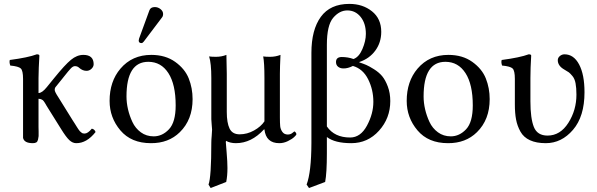

<svg xmlns="http://www.w3.org/2000/svg" viewBox="-20 -718 3035 976"><path d="M97.2 -316.9Q97.2 -358.9 85.7 -369.9Q74.2 -380.9 32.2 -384.8Q26.4 -401.9 29.8 -413.1Q122.6 -425.3 167 -441.9Q180.2 -441.9 180.2 -435.1Q176.3 -371.1 175.8 -321.3V-245.1Q193.8 -245.1 217.8 -274.9L255.9 -321.8Q310.1 -388.7 340.6 -413.8Q371.1 -439 403.8 -439Q455.6 -439 456.1 -392.1Q456.1 -378.9 445.1 -368.4Q434.1 -357.9 419.9 -357.9Q399.9 -357.9 382.8 -373Q374 -381.8 360.8 -381.8Q351.1 -381.8 340.1 -370.4Q329.1 -358.9 305.2 -328.6Q298.8 -320.8 295.9 -316.9L261.2 -273.9Q258.3 -270 258.1 -261Q257.8 -252 276.9 -223.1L349.1 -106.9Q354 -100.1 360.6 -89.1Q367.2 -78.1 370.6 -73Q374 -67.9 378.4 -61Q382.8 -54.2 386 -51Q389.2 -47.9 393.6 -44.4Q397.9 -41 401.4 -40Q404.8 -39.1 410.2 -39.1Q426.3 -39.1 446.8 -64Q460.9 -61 465.8 -46.9Q420.9 10.3 367.2 9.8Q349.1 9.8 332.5 -5.6Q315.9 -21 290 -63L216.8 -180.2Q215.8 -182.1 212.4 -188Q209 -193.8 207.5 -196Q206.1 -198.2 203.1 -202.6Q200.2 -207 198 -208.5Q195.8 -210 192.4 -211.9Q189 -213.9 185.1 -214.8Q181.2 -215.8 175.8 -215.8V-71.8Q175.8 -66.9 176.3 -50Q176.8 -33.2 176.3 -26.1Q175.8 -19 173.3 -8.5Q170.9 2 164.6 5.9Q158.2 9.8 147 9.8Q103 9.8 97.2 -17.1V-71.8Z M767.1 -682.1Q783.2 -682.1 796.1 -671.6Q809.1 -661.1 809.1 -647Q809.1 -635.7 803.2 -628.9L710.9 -506.8Q705.1 -499 699.2 -499Q685.1 -499 685.1 -512.2Q685.1 -516.1 687 -522L739.3 -665Q745.1 -682.1 767.1 -682.1ZM537.1 -205.1Q537.1 -304.2 592.3 -369.1Q651.9 -439 749 -439Q820.8 -439 870.4 -403.6Q919.9 -368.2 939.5 -319.1Q959 -270 959 -213.9Q959 -109.4 894 -45.9Q836.9 10.3 747.1 9.8Q647 9.8 592 -55.2Q537.1 -120.1 537.1 -205.1ZM733.9 -403.8Q623 -403.8 623 -228Q623 -195.8 630.6 -162.8Q638.2 -129.9 653.1 -97.9Q668 -65.9 696 -45.4Q724.1 -24.9 761.2 -24.9Q805.2 -24.9 839.1 -61Q873 -97.2 873 -182.1Q873 -289.1 835.9 -346.4Q798.8 -403.8 733.9 -403.8Z M1321.8 -60.1Q1257.8 9.8 1179.2 9.8Q1150.4 9.8 1128.9 -2Q1128.9 -2 1128.4 0.5Q1127.9 2.9 1127.9 4.9Q1127.9 9.8 1132.1 57.4Q1136.2 105 1136.2 136.2Q1136.2 176.3 1129.9 207L1050.8 237.8L1040 220.2Q1054.2 183.1 1054.2 6.8Q1054.2 -7.3 1056.2 -28.1Q1058.1 -48.8 1058.1 -59.1Q1058.1 -64 1056.2 -83Q1054.2 -102.1 1054.2 -111.8V-321.8Q1054.2 -396 1043 -431.2Q1055.2 -429.2 1078.1 -429.2Q1106 -429.2 1130.9 -439Q1132.8 -375 1132.8 -342.8V-148.9Q1132.8 -93.8 1147 -64.5Q1161.1 -35.2 1198.2 -35.2Q1236.3 -35.2 1271.2 -54.7Q1306.2 -74.2 1324.2 -101.1V-321.8Q1324.2 -398.9 1317.9 -431.2Q1330.1 -429.2 1353 -429.2Q1380.9 -429.2 1405.8 -439Q1402.8 -375 1402.8 -342.8V-121.1Q1402.8 -92.3 1404.3 -76.7Q1405.8 -61 1415.3 -47.6Q1424.8 -34.2 1442.9 -34.2Q1457 -34.2 1466.1 -42Q1475.1 -49.8 1476.1 -49.8Q1479 -49.8 1482.9 -44.9Q1486.8 -40 1486.8 -35.2Q1486.8 -32.2 1475.8 -21.7Q1464.8 -11.2 1443.4 -0.7Q1421.9 9.8 1399.9 9.8Q1332 9.8 1324.2 -60.1Z M1641.6 -75.2Q1680.2 -19 1759.8 -19Q1813 -19 1845.5 -79.6Q1877.9 -140.1 1877.9 -200.2Q1877.9 -262.2 1851.3 -315.2Q1824.7 -368.2 1773.9 -382.8Q1748 -369.6 1725.6 -370.1Q1709.5 -370.1 1698.7 -378.7Q1688 -387.2 1688 -402.8Q1688 -427.7 1716.8 -428.2Q1749 -428.2 1776.9 -418Q1804.7 -427.7 1822.3 -468.8Q1839.8 -509.8 1839.8 -545.9Q1839.8 -599.1 1813.2 -632.1Q1786.6 -665 1745.6 -665Q1705.6 -665 1673.6 -627.4Q1641.6 -589.8 1641.6 -490.2ZM1641.6 61Q1641.6 162.1 1632.8 207L1550.8 237.8L1538.6 220.2Q1562.5 157.2 1563 9.8V-449.2Q1563 -566.4 1610.8 -632.3Q1658.7 -698.2 1755.9 -698.2Q1823.7 -698.2 1870.8 -660.6Q1918 -623 1918 -556.2Q1918 -502 1887.9 -460.9Q1857.9 -419.9 1806.6 -402.8V-400.9Q1827.6 -394 1841.8 -387.9Q1856 -381.8 1881.3 -366Q1906.7 -350.1 1922.9 -330.6Q1939 -311 1951.4 -278.1Q1963.9 -245.1 1963.9 -204.1Q1963.9 -117.2 1906.7 -53.7Q1849.6 9.8 1765.6 9.8Q1682.1 9.8 1641.6 -21.5Z M2047.4 -205.1Q2047.4 -304.2 2102.5 -369.1Q2162.1 -439 2259.3 -439Q2331.1 -439 2380.6 -403.6Q2430.2 -368.2 2449.7 -319.1Q2469.2 -270 2469.2 -213.9Q2469.2 -109.4 2404.3 -45.9Q2347.2 10.3 2257.3 9.8Q2157.2 9.8 2102.3 -55.2Q2047.4 -120.1 2047.4 -205.1ZM2244.1 -403.8Q2133.3 -403.8 2133.3 -228Q2133.3 -195.8 2140.9 -162.8Q2148.4 -129.9 2163.3 -97.9Q2178.2 -65.9 2206.3 -45.4Q2234.4 -24.9 2271.5 -24.9Q2315.4 -24.9 2349.4 -61Q2383.3 -97.2 2383.3 -182.1Q2383.3 -289.1 2346.2 -346.4Q2309.1 -403.8 2244.1 -403.8Z M2676.3 -321.3V-203.1Q2676.3 -116.2 2693.8 -72.5Q2711.4 -28.8 2763.2 -28.8Q2828.1 -28.8 2869.1 -93.5Q2910.2 -158.2 2910.2 -236.8Q2910.2 -271 2905.8 -294.4Q2901.4 -317.9 2889.9 -331.5Q2878.4 -345.2 2871.8 -350.1Q2865.2 -355 2849.6 -363.8Q2815.4 -382.8 2815.4 -412.1Q2815.4 -424.3 2825.9 -433.1Q2836.4 -441.9 2849.6 -441.9Q2896.5 -441.9 2923.8 -390.4Q2951.2 -338.9 2951.2 -249Q2951.2 -126 2892.8 -58.1Q2834.5 9.8 2754.4 9.8Q2706.5 9.8 2674.1 -5.1Q2641.6 -20 2625.5 -49.1Q2609.4 -78.1 2603.3 -110.6Q2597.2 -143.1 2597.2 -187V-316.9Q2597.2 -358.9 2585.7 -369.9Q2574.2 -380.9 2532.2 -384.8Q2526.4 -401.9 2530.3 -413.1Q2623 -425.3 2667.5 -441.9Q2680.7 -441.9 2680.2 -435.1Q2676.3 -371.1 2676.3 -321.3Z"/></svg>

Font: Linux Libertine O
Style: Regular
Weight: 400
Designer: Philipp H. Poll
Foundry: Philipp H. Poll
Version: Version 5.3.0